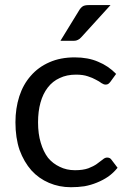

<svg xmlns="http://www.w3.org/2000/svg" viewBox="-20 -745 518 771"><path d="M422.9 -416Q418.9 -411.1 415 -408.2Q411.1 -405.3 404.3 -405.3Q396.5 -405.3 387.7 -411.1Q378.9 -418 365.2 -424.8Q351.6 -432.6 333 -438.5Q313.5 -445.3 285.2 -445.3Q248 -445.3 219.7 -431.6Q191.4 -418.9 171.9 -393.6Q152.3 -368.2 142.6 -333Q132.8 -297.9 132.8 -253.9Q132.8 -207 143.6 -171.9Q154.3 -135.7 172.9 -111.3Q192.4 -87.9 219.7 -75.2Q247.1 -61.5 281.2 -61.5Q313.5 -61.5 335 -69.3Q355.5 -77.1 369.1 -86.9Q382.8 -96.7 392.6 -104.5Q401.4 -112.3 410.2 -112.3Q421.9 -112.3 427.7 -103.5Q435.5 -92.8 452.1 -71.3Q435.5 -50.8 415 -36.1Q393.6 -21.5 369.1 -11.7Q345.7 -2 319.3 2.9Q293 6.8 264.6 6.8Q217.8 6.8 176.8 -10.7Q135.7 -28.3 106.4 -60.5Q76.2 -94.7 58.6 -142.6Q42 -191.4 42 -253.9Q42 -309.6 57.6 -358.4Q73.2 -406.2 103.5 -440.4Q133.8 -475.6 178.7 -495.1Q222.7 -514.6 280.3 -514.6Q334 -514.6 374 -497.1Q415 -480.5 446.3 -448.2Q438.5 -437.5 422.9 -416ZM423.8 -724.6Q394.5 -692.4 306.6 -595.7Q299.8 -587.9 293 -585Q286.1 -581.1 276.4 -581.1Q258.8 -581.1 222.7 -581.1Q241.2 -611.3 296.9 -702.1Q303.7 -713.9 312.5 -719.7Q320.3 -724.6 336.9 -724.6Q365.2 -724.6 423.8 -724.6Z"/></svg>

Font: Lato
Style: Regular
Weight: 400
Designer: Lukasz Dziedzic with Adam Twardoch and Botio Nikoltchev
Version: Version 2.015; 2015-08-06; http://www.latofonts.com/